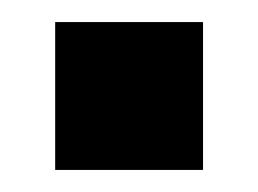

<svg xmlns="http://www.w3.org/2000/svg" viewBox="-20 -707 234 174"><path d="M164 -687V-553H30V-687Z"/></svg>

Font: Aneo
Style: Regular
Weight: 400
Designer: Anastasios Pappas
Foundry: Anastasios Pappas
Version: Version 1.000